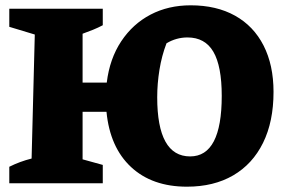

<svg xmlns="http://www.w3.org/2000/svg" viewBox="-20 -690 1076 723"><path d="M15 0V-62Q55 -82 99 -93L111 -560L15 -589V-657H367V-595Q350 -586 330.5 -578Q311 -570 291 -563V-379H382Q393 -469 436.5 -534.5Q480 -600 547 -635Q614 -670 698 -670Q795 -670 865 -631Q935 -592 972.5 -518.5Q1010 -445 1010 -344Q1010 -232 970.5 -152Q931 -72 858 -29.5Q785 13 684 13Q553 13 473.5 -61Q394 -135 381 -269H291V-90L367 -69V0ZM696 -101Q815 -101 815 -329Q815 -441 783.5 -495Q752 -549 686 -549Q644 -549 607 -527Q589 -480 580.5 -427.5Q572 -375 572 -324Q572 -101 696 -101Z"/></svg>

Font: Piazzolla ExtraBold
Style: Regular
Weight: 800
Designer: Juan Pablo del Peral
Foundry: Huerta Tipografica
Version: Version 1.330